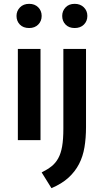

<svg xmlns="http://www.w3.org/2000/svg" viewBox="-20 -730 541 1000"><path d="M73 -475H191V0H73ZM310 -475H428V-68Q428 -12 420 36.5Q412 85 391.5 124.5Q371 164 336.5 195.5Q302 227 248 250L197 168Q227 153 248 136.5Q269 120 283 95Q297 70 303.5 33Q310 -4 310 -60ZM66 -647Q66 -673 84 -691.5Q102 -710 132 -710Q161 -710 179 -692Q197 -674 197 -647Q197 -620 179 -602Q161 -584 132 -584Q101 -584 83.5 -602Q66 -620 66 -647ZM304 -647Q304 -673 321.5 -691.5Q339 -710 369 -710Q398 -710 416.5 -692Q435 -674 435 -647Q435 -620 417 -602Q399 -584 369 -584Q339 -584 321.5 -602Q304 -620 304 -647Z"/></svg>

Font: Mukta Vaani SemiBold
Style: Regular
Weight: 600
Designer: Noopur Datye, Girish Dalvi, Yashodeep Gholap, Pallavi Karambelkar
Foundry: Ek Type
Version: Version 2.538;PS 1.000;hotconv 16.6.51;makeotf.lib2.5.65220;